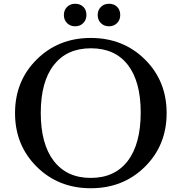

<svg xmlns="http://www.w3.org/2000/svg" viewBox="-20 -992 979 1022"><path d="M380 -972Q407 -972 423.5 -955.5Q440 -939 440 -912Q440 -886 423 -869Q406 -852 380 -852Q354 -852 337 -869Q320 -886 320 -912Q320 -938 337 -955Q354 -972 380 -972ZM560 -972Q587 -972 603.5 -955.5Q620 -939 620 -912Q620 -886 603 -869Q586 -852 560 -852Q534 -852 517 -869Q500 -886 500 -912Q500 -938 517 -955Q534 -972 560 -972ZM463 10Q291 10 175.5 -104.5Q60 -219 60 -390Q60 -561 175.5 -675.5Q291 -790 463 -790Q636 -790 751.5 -675.5Q867 -561 867 -390Q867 -219 751.5 -104.5Q636 10 463 10ZM463 -45Q591 -45 660 -135.5Q729 -226 729 -393Q729 -558 660.5 -646.5Q592 -735 464 -735Q336 -735 266.5 -646Q197 -557 197 -391Q197 -225 266.5 -135Q336 -45 463 -45Z"/></svg>

Font: Caslon OS
Style: Regular
Weight: 400
Designer: Alfredo Marco Pradil
Foundry: Hanken Design Co.
Version: Version 1.000;PS 001.000;hotconv 1.0.88;makeotf.lib2.5.64775